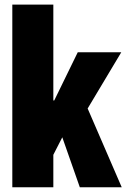

<svg xmlns="http://www.w3.org/2000/svg" viewBox="-20 -794 540 814"><path d="M32.2 0V-774.4H206.1V-368.2H210L309.6 -572.3H494.1L351.6 -334L496.1 0H318.4L244.1 -211.9L206.1 -137.7V0Z"/></svg>

Font: Gen Shin Gothic Monospace Heavy
Style: Bold
Weight: 800
Designer: [Source Han Sans]
Ryoko NISHIZUKA  (kana & ideographs); Paul D. Hunt (Latin, Greek & Cyrillic); Wenlong ZHANG  (bopomofo
Version: Version 1.002.20150607